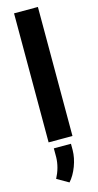

<svg xmlns="http://www.w3.org/2000/svg" viewBox="-149 -790 551 1078"><g transform="rotate(-15 126.0 -251.0)"><path d="M195.3 0H56.6V-750H195.3ZM111.8 247.6 44.4 209Q74.7 150.9 76.2 91.8V40H175.8V77.1Q175.3 121.6 157.5 169.2Q139.6 216.8 111.8 247.6Z"/></g></svg>

Font: Roboto Condensed
Style: Bold
Weight: 700
Designer: Google
Version: Version 2.134; 2016